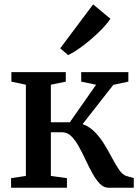

<svg xmlns="http://www.w3.org/2000/svg" viewBox="-20 -882 660 902"><path d="M32 0V-45L101.5 -55.5V-484L33.5 -498.5V-543H289V-498.5L219 -484V-307.5H308L431.5 -484L361.5 -498.5V-543H583V-498.5L512.5 -483.5L368 -299Q400.5 -287.5 426 -261.2Q451.5 -235 471.2 -202.2Q491 -169.5 507.8 -137.8Q524.5 -106 540.2 -83.5Q556 -61 573 -55.5L608.5 -45.5V0H489.5Q467.5 0 449.2 -18.8Q431 -37.5 414.5 -67.2Q398 -97 382.5 -130.2Q367 -163.5 350.5 -193.2Q334 -223 315.2 -241.8Q296.5 -260.5 273.5 -260.5H219V-55.5L294.5 -45V0ZM299.5 -623.5 263 -655 417.5 -861.5 498.5 -794Q486.5 -774.5 462.2 -749Q438 -723.5 408.2 -698Q378.5 -672.5 350 -652.8Q321.5 -633 301 -623.5Z"/></svg>

Font: Merriweather 48pt SemiBold
Style: Regular
Weight: 600
Version: Version 2.100